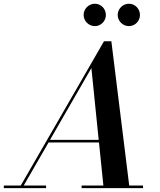

<svg xmlns="http://www.w3.org/2000/svg" viewBox="-66 -980 834 1000"><path d="M547 -902C547 -870.5 573.5 -844 605.5 -844C637.5 -844 663 -870.5 663 -902C663 -934 637.5 -960.5 605.5 -960.5C573.5 -960.5 547 -934 547 -902ZM369.5 -902C369.5 -870.5 396 -844 428 -844C460 -844 485.5 -870.5 485.5 -902C485.5 -934 460 -960.5 428 -960.5C396 -960.5 369.5 -934 369.5 -902ZM-46 -13.5V0H174V-13.5H57.5L187 -238H449.5L472.5 -13.5H359V0H679V-13.5H607L514 -765H475.5L42 -13.5ZM410 -625.5 448 -251.5H194.5Z"/></svg>

Font: Bodoni* 16pt Medium
Style: Italic
Weight: 500
Italic angle: -13°
Version: Version 2.3